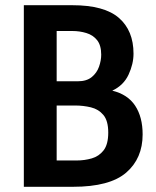

<svg xmlns="http://www.w3.org/2000/svg" viewBox="-20 -717 598 737"><path d="M71.5 0V-697H257.5Q380.5 -697 436.5 -648.2Q492.5 -599.5 492.5 -511Q492.5 -471.5 473.5 -430.5Q454.5 -389.5 411 -369Q470.5 -354.5 499 -311Q527.5 -267.5 527.5 -201Q527.5 -109 464.5 -54.5Q401.5 0 260.5 0ZM257.5 -598H197.5V-405H278.5Q312.5 -405 332.2 -421.2Q352 -437.5 360.2 -461.2Q368.5 -485 368.5 -507Q368.5 -543 352.8 -562.8Q337 -582.5 311.5 -590.2Q286 -598 257.5 -598ZM268.5 -312H197.5V-101H274.5Q304.5 -101 332.2 -109Q360 -117 377.8 -140Q395.5 -163 395.5 -208Q395.5 -253.5 376.8 -275.8Q358 -298 328.8 -305Q299.5 -312 268.5 -312Z"/></svg>

Font: Alatsi
Style: Regular
Weight: 400
Designer: Spyros Zevelakis, Eben Sorkin
Foundry: www.sorkintype.com
Version: Version 1.008; ttfautohint (v1.8.4.7-5d5b)